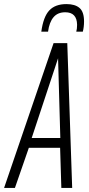

<svg xmlns="http://www.w3.org/2000/svg" viewBox="-48 -919 433 939"><path d="M-28 0 214 -708H281L305 0H252L246 -196H93L25 0ZM107 -244H247L236 -634ZM277 -899Q319 -899 341 -880Q363 -861 363 -814Q363 -787 357 -764H325Q329 -778 329 -798Q328 -859 271 -859Q234 -859 213.5 -834.5Q193 -810 187 -764H154Q164 -837 193 -868Q222 -899 277 -899Z"/></svg>

Font: Georama Condensed Light
Style: Italic
Weight: 300
Width: 3
Italic angle: -9°
Designer: Jean-Baptiste Levee
Foundry: Production Type
Version: Version 1.000